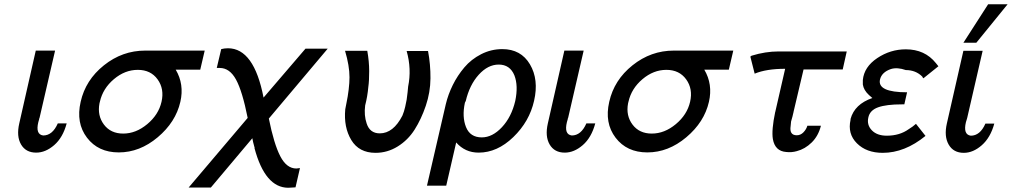

<svg xmlns="http://www.w3.org/2000/svg" viewBox="-20 -712 4780 907"><path d="M71 -129 149 -473H240V-472L167 -156Q166 -155 165.5 -152.5Q165 -150 165 -149L161 -135Q147 -77 184 -72Q228 -72 253 -129H295Q277 -62 236 -26.5Q195 9 151 9Q102 9 79.5 -29.5Q57 -68 71 -129Z M361 -231Q384 -334 471 -403.5Q558 -473 666 -473H947L926 -383H810Q851 -314 832 -231Q810 -135 725 -63.5Q640 8 541 8Q444 8 391 -61.5Q338 -131 361 -231ZM452 -232Q450 -226 450 -224Q439 -166 471 -123.5Q503 -81 562 -81Q622 -81 675.5 -125.5Q729 -170 743 -231Q757 -292 724.5 -337Q692 -382 631 -382Q570 -382 518 -338Q466 -294 452 -232Z M871 174 1150 -155Q1125 -281 1095 -336Q1065 -391 1018 -391H1004L1025 -480Q1040 -484 1057 -484Q1180 -484 1225 -251L1423 -482H1528L1250 -152Q1274 -32 1304 26Q1334 84 1380 84Q1381 84 1388 83Q1395 82 1397 82L1376 173Q1348 175 1342 175Q1232 175 1182 -13H1183Q1174 -45 1172 -59L976 174Z M1610 -472H1715Q1724 -422 1724 -376Q1724 -329 1720 -302Q1716 -256 1705 -214Q1699 -167 1712 -129Q1727 -82 1774 -82Q1838 -82 1881 -166Q1889 -185 1894 -207Q1899 -229 1901 -241Q1903 -253 1905.5 -276.5Q1908 -300 1908 -303Q1925 -386 1901 -471H2002Q2014 -408 2013.5 -342Q2013 -276 1991.5 -212.5Q1970 -149 1938.5 -99.5Q1907 -50 1858.5 -20Q1810 10 1754 10Q1676 10 1639.5 -50.5Q1603 -111 1611 -196Q1611 -199 1617 -227Q1623 -255 1627 -288Q1631 -321 1631 -347Q1631 -401 1610 -472Z M1997 165 2086 -220Q2097 -266 2119 -310.5Q2141 -355 2173.5 -393.5Q2206 -432 2253 -456Q2300 -480 2353 -480Q2441 -480 2483.5 -408Q2526 -336 2503 -236Q2481 -138 2405 -64.5Q2329 9 2241 9Q2177 9 2135 -39L2088 165ZM2180 -234Q2178 -232 2176 -226Q2162 -160 2181.5 -111.5Q2201 -63 2256 -63Q2306 -63 2351 -111Q2396 -159 2414 -235Q2429 -307 2410 -356Q2389 -407 2336 -407Q2285 -407 2241.5 -359Q2198 -311 2180 -234Z M2568 -129 2646 -473H2737V-472L2664 -156Q2663 -155 2662.5 -152.5Q2662 -150 2662 -149L2658 -135Q2644 -77 2681 -72Q2725 -72 2750 -129H2792Q2774 -62 2733 -26.5Q2692 9 2648 9Q2599 9 2576.5 -29.5Q2554 -68 2568 -129Z M2858 -231Q2881 -334 2968 -403.5Q3055 -473 3163 -473H3444L3423 -383H3307Q3348 -314 3329 -231Q3307 -135 3222 -63.5Q3137 8 3038 8Q2941 8 2888 -61.5Q2835 -131 2858 -231ZM2949 -232Q2947 -226 2947 -224Q2936 -166 2968 -123.5Q3000 -81 3059 -81Q3119 -81 3172.5 -125.5Q3226 -170 3240 -231Q3254 -292 3221.5 -337Q3189 -382 3128 -382Q3067 -382 3015 -338Q2963 -294 2949 -232Z M3525 -443Q3525 -447 3531 -449Q3596 -469 3658 -469H3980L3961 -384H3776L3729 -185Q3729 -183 3728 -180Q3727 -177 3726 -172Q3725 -167 3724 -163Q3718 -141 3717 -138Q3715 -124 3715 -117Q3708 -73 3744 -73Q3762 -73 3775.5 -87Q3789 -101 3794 -118H3858Q3846 -70 3814.5 -39Q3783 -8 3744 2Q3720 9 3694 6Q3641 2 3631 -55Q3624 -97 3642 -183V-182Q3644 -190 3645 -195L3689 -387Q3600 -387 3545 -364Z M3998 -146V-150Q4017 -220 4101 -249Q4087 -261 4085 -263Q4060 -286 4056 -313V-334Q4062 -396 4124 -437.5Q4186 -479 4259 -479Q4349 -479 4401 -414L4413 -399L4342 -342Q4341 -344 4339 -346Q4337 -348 4337 -350Q4306 -381 4259 -381Q4219 -395 4189 -386Q4145 -371 4137 -336Q4124 -276 4265 -276L4252 -219H4240Q4167 -219 4128 -205Q4089 -191 4082 -157Q4074 -122 4098.5 -96.5Q4123 -71 4169 -71Q4230 -71 4273 -102L4291 -114Q4300 -122 4307 -127L4352 -70Q4254 10 4150 10Q4073 10 4028 -35Q3983 -80 3998 -146Z M4453 -129 4531 -472H4622L4549 -155L4547 -148L4543 -135Q4529 -76 4566 -71Q4610 -71 4635 -128H4677Q4659 -62 4618 -26Q4577 10 4533 10Q4484 10 4461.5 -29Q4439 -68 4453 -129ZM4531 -510 4648 -692H4740L4592 -510Z"/></svg>

Font: Coval
Style: Book Italic
Weight: 350
Foundry: Context Ltd
Version: Version 001.000